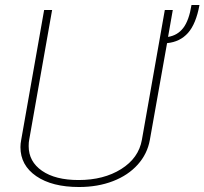

<svg xmlns="http://www.w3.org/2000/svg" viewBox="-20 -740 820 770"><path d="M650 -567 581 -179Q571 -123 532.5 -80Q494 -37 433 -13.5Q372 10 297 10Q189 10 125.5 -33.5Q62 -77 62 -150Q62 -164 65 -179L157 -700H189L97 -179Q95 -170 95 -154Q95 -92 148.5 -55Q202 -18 295 -18Q396 -18 466 -62Q536 -106 549 -179L641 -700H673L654 -592Q692 -598 715 -628Q738 -658 748 -720H780Q766 -644 734 -608Q702 -572 650 -567Z"/></svg>

Font: KoHo ExtraLight
Style: Italic
Weight: 275
Italic angle: -10°
Version: Version 1.000; ttfautohint (v1.6)